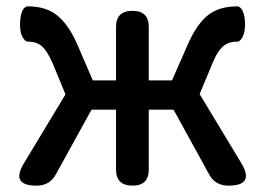

<svg xmlns="http://www.w3.org/2000/svg" viewBox="-20 -584 834 604"><path d="M95 0Q13 0 55 -70L186 -287L146 -384Q129 -424 110 -440Q94 -453 70 -453Q69 -453 68 -453Q61 -452 53 -464Q47 -474 45 -484Q41 -508 45 -531Q50 -561 66 -564Q67 -564 68 -564Q120 -564 154 -540Q193 -512 222 -447L272 -331H345V-499Q345 -550 397 -550Q448 -550 448 -499V-331H521L572 -447Q601 -512 639 -540Q674 -564 726 -564Q727 -564 728 -564Q743 -561 749 -531Q753 -507 749 -485Q747 -474 741 -464Q733 -452 726 -453Q725 -453 724 -453Q700 -453 684 -440Q664 -424 648 -384L608 -288L695 -144L739 -71Q782 0 699 0Q656 0 637 -37L526 -239H448V-51Q448 0 397 0Q345 0 345 -51V-239H268L156 -36Q137 0 95 0Z"/></svg>

Font: GenSenRounded TW M
Style: Regular
Weight: 500
Version: Version 1.501;PS 1;hotconv 16.6.51;makeotf.lib2.5.65220